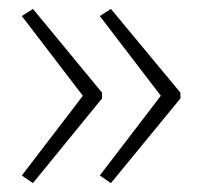

<svg xmlns="http://www.w3.org/2000/svg" viewBox="-20 -492 453 431"><path d="M385 -271 229 -81 204 -98 341 -277 204 -456 229 -472 385 -284ZM209 -271 54 -81 29 -98 166 -277 29 -456 54 -472 209 -284Z"/></svg>

Font: Noto Sans ExtraLight
Style: Regular
Weight: 200
Designer: Monotype Design Team
Foundry: Monotype Imaging Inc.
Version: Version 2.007